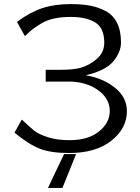

<svg xmlns="http://www.w3.org/2000/svg" viewBox="-20 -732 688 941"><path d="M51 -82 87 -146Q128 -107 149 -90.5Q170 -74 214.5 -59.5Q259 -45 321 -45Q412 -45 465 -87.5Q518 -130 518 -188Q518 -246 465.5 -286.5Q413 -327 333 -332H204V-390H279Q336 -390 373 -399Q421 -413 456 -444.5Q491 -476 491 -523Q491 -594 447.5 -621.5Q404 -649 326 -649Q280 -649 244 -641Q208 -633 179 -615Q150 -597 137.5 -587Q125 -577 102 -555L63 -625Q129 -673 188.5 -692.5Q248 -712 327 -712Q381 -712 421 -704.5Q461 -697 497.5 -678Q534 -659 553.5 -620Q573 -581 573 -524Q573 -477 535.5 -431.5Q498 -386 400 -363Q485 -349 543.5 -302Q602 -255 602 -187Q602 -103 526 -42.5Q450 18 319 18Q228 18 174 -3.5Q120 -25 51 -82ZM215 189 294 23H353L286 189Z"/></svg>

Font: Coval
Style: Light
Weight: 300
Foundry: Context Ltd
Version: Version 001.000